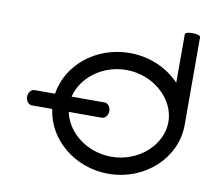

<svg xmlns="http://www.w3.org/2000/svg" viewBox="-80 -823 1029 916"><g transform="rotate(10 434.5 -365.0)"><path d="M424.4 -258C440.2 -258.4 454 -274.1 454 -295C454 -315.9 440.2 -332 424.4 -332C424.3 -332.1 346.5 -332.2 264.9 -332.1C286.7 -426.4 384 -502.7 500.5 -502.7C632.8 -502.7 740.6 -404.1 740.6 -292.6C740.6 -181.1 632.8 -82.5 500.5 -82.5C382 -82.5 283.3 -161.4 263.9 -258ZM819 -718.7C819 -733.7 744.9 -734.7 744.9 -719.7C744.9 -689.1 744.9 -514.6 744.9 -484C686.1 -546 599.2 -585.2 502.5 -585.2C340.3 -585.2 205.8 -474.9 184.6 -332.1C128.7 -332.1 85.3 -332 85.3 -332C69.6 -332.1 55.7 -315.9 55.7 -295C55.7 -274.1 69.4 -258 85.3 -258H184C202.7 -112.8 337.6 0 500.6 0C676.4 0 819.5 -131.1 819.5 -292.6Z"/></g></svg>

Font: Hi.
Style: Tall Regular
Weight: 400
Designer: Mew Too, Robert Jablonski
Foundry: Cannot Into Space Fonts
Version: Version 1.996